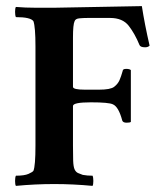

<svg xmlns="http://www.w3.org/2000/svg" viewBox="-20 -604 513 628"><path d="M469.3 -454.7Q464 -449.3 454.7 -449.3Q438.7 -449.3 436 -457.3Q421.3 -493.3 401.3 -519.3Q381.3 -545.3 340 -545.3H268Q252 -545.3 239.3 -544Q226.7 -542.7 224 -534.7Q218.7 -524 218.7 -481.3V-320Q218.7 -310.7 257.3 -310.7H304Q341.3 -310.7 353.3 -320Q365.3 -329.3 370.7 -341.3Q376 -353.3 381.3 -372Q381.3 -378.7 392.7 -378.7Q404 -378.7 408 -374.7V-205.3Q405.3 -202.7 394 -202.7Q382.7 -202.7 380 -209.3Q368 -254.7 349.3 -262.7Q336 -269.3 277.3 -269.3Q218.7 -269.3 218.7 -257.3V-128Q218.7 -98.7 219.3 -78.7Q220 -58.7 224 -50Q228 -41.3 235.3 -38Q242.7 -34.7 250.7 -32Q265.3 -29.3 282.7 -29.3Q285.3 -24 285.3 -12Q285.3 0 282.7 4Q157.3 -8 32 4Q29.3 0 29.3 -12Q29.3 -24 32 -29.3Q60 -29.3 73.3 -35.3Q86.7 -41.3 89.3 -45.3Q96 -61.3 96 -128V-452Q96 -516 89.3 -534.7Q80 -548 32 -548Q29.3 -553.3 29.3 -565.3Q29.3 -577.3 32 -581.3Q62.7 -578.7 96 -578.7H158.7L444 -584Q453.3 -524 469.3 -454.7Z"/></svg>

Font: Ramaraja
Style: Regular
Weight: 400
Designer: Appaji Ambarisha Darbha
Foundry: Andhrapradesh Society for Knowledge Networks
Version: Version 1.0.4; ttfautohint (v1.2.25-373a) -l 7 -r 28 -G 50 -